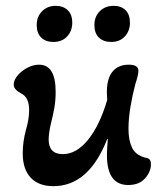

<svg xmlns="http://www.w3.org/2000/svg" viewBox="-20 -626 557 659"><path d="M163 13Q113 13 85.5 -16Q58 -45 58 -100Q58 -139 69 -180Q74 -197 77 -214Q80 -231 80 -248Q80 -292 53 -305Q27 -319 27 -335Q27 -351 40.5 -367Q54 -383 74 -393.5Q94 -404 114 -404Q171 -404 171 -311Q171 -281 166.5 -255.5Q162 -230 156 -207Q152 -191 149.5 -175Q147 -159 147 -147Q147 -97 196 -97Q242 -97 282 -146Q322 -195 348 -283L347 -302Q345 -352 364.5 -378Q384 -404 422 -404Q455 -404 455 -383Q455 -376 452.5 -365Q450 -354 445 -339Q435 -302 428 -260.5Q421 -219 421 -184Q421 -145 433 -119.5Q445 -94 478 -85Q487 -84 492.5 -79.5Q498 -75 498 -61Q498 -37 478 -14Q458 9 420 9Q347 9 347 -94Q347 -112 350 -148L348 -149Q285 13 163 13ZM163 -482Q137 -482 121.5 -497Q106 -512 106 -540Q106 -569 124.5 -587.5Q143 -606 171 -606Q197 -606 212.5 -591Q228 -576 228 -548Q228 -520 210.5 -501Q193 -482 163 -482ZM362 -482Q335 -482 319.5 -497Q304 -512 304 -540Q304 -569 322.5 -587.5Q341 -606 370 -606Q396 -606 411 -591Q426 -576 426 -548Q426 -520 408.5 -501Q391 -482 362 -482Z"/></svg>

Font: Akaya Kanadaka
Style: Regular
Weight: 400
Designer: Vaishnavi Murthy Yerkadithaya, Juan Luis Blanco Aristondo
Version: Version 1.002; ttfautohint (v1.8.3)